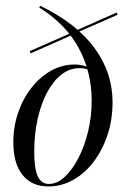

<svg xmlns="http://www.w3.org/2000/svg" viewBox="-20 -651 448 682"><path d="M152.4 11.3Q92.7 11.3 60.1 -29.4Q27.4 -70.2 27.4 -145.2Q27.4 -200.8 44.4 -250.8Q61.3 -300.8 91.9 -339.5Q122.6 -378.2 161.7 -400Q200.8 -421.8 244.4 -421.8Q264.5 -421.8 280.2 -416.9Q296 -412.1 308.1 -401.6V-395.2Q299.2 -402.4 287.9 -405.6Q276.6 -408.9 262.1 -408.9Q227.4 -408.9 198.4 -386.3Q169.4 -363.7 147.6 -323Q125.8 -282.3 113.7 -228.2Q101.6 -174.2 101.6 -112.1Q101.6 -52.4 114.1 -25Q126.6 2.4 154 2.4Q182.3 2.4 208.9 -21.8Q235.5 -46 257.7 -87.9Q279.8 -129.8 292.7 -183.1Q305.6 -236.3 305.6 -293.5Q305.6 -396 259.3 -481Q212.9 -566.1 119.4 -624.2L122.6 -630.6Q250.8 -568.5 315.3 -481Q379.8 -393.5 379.8 -288.7Q379.8 -225 361.7 -171Q343.5 -116.9 312.1 -75.8Q280.6 -34.7 239.5 -11.7Q198.4 11.3 152.4 11.3ZM88.7 -461.3 85.5 -469.4 236.3 -535.5 241.1 -529ZM250 -533.9 245.2 -540.3 394.4 -606.5 397.6 -598.4Z"/></svg>

Font: Playfair 144pt SemiCondensed
Style: Italic
Weight: 400
Width: 4
Italic angle: -15.6°
Designer: Claus Eggers Sørensen
Foundry: Claus Eggers Sørensen
Version: Version 2.203